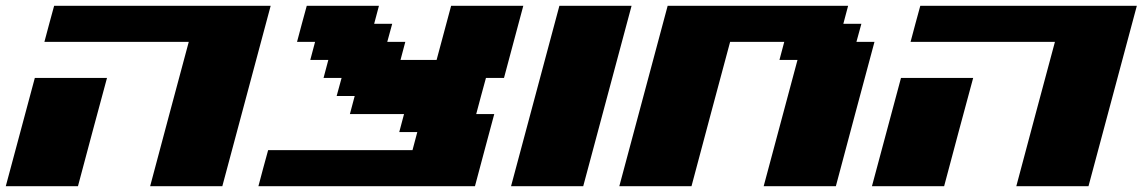

<svg xmlns="http://www.w3.org/2000/svg" viewBox="-20 -645 3957 665"><path d="M500 0H750Q777.8 -104 833.7 -312.3Q889.6 -520.5 917.5 -625H167.5Q161.6 -604 150.4 -562.3Q139.2 -520.5 133.8 -500H633.8Q611.3 -417 566.7 -250Q522 -83 500 0ZM0 0H250Q266.6 -62.5 300 -187.5Q333.5 -312.5 350.6 -375H100.6Q84 -312.5 50.3 -187.5Q16.6 -62.5 0 0Z M875 0H1625Q1636.2 -42 1658.4 -125.2Q1680.7 -208.5 1691.9 -250H1629.4Q1634.8 -270.5 1646 -312.3Q1657.2 -354 1663.1 -375H1725.6Q1736.8 -416.5 1759 -500Q1781.2 -583.5 1792.5 -625H1542.5L1492.2 -437.5H1367.2L1383.8 -500H1321.3L1338.4 -562.5H1275.9L1292.5 -625H1042.5Q1036.6 -604 1025.4 -562.3Q1014.2 -520.5 1008.8 -500H1071.3L1054.7 -437.5H1117.2L1100.6 -375H1163.1L1146 -312.5H1208.5L1191.9 -250H1379.4L1362.8 -187.5H1425.3L1408.7 -125H908.7Q902.8 -104 891.6 -62.5Q880.4 -21 875 0Z M1750 0H2000Q2027.8 -104 2083.7 -312.3Q2139.6 -520.5 2167.5 -625H1917.5Q1889.6 -520.5 1833.7 -312.3Q1777.8 -104 1750 0Z M2625 0H2875Q2897 -83 2941.7 -250Q2986.3 -417 3008.8 -500H2946.3L2963.4 -562.5H2900.9L2917.5 -625H2292.5Q2264.6 -520.5 2208.7 -312.3Q2152.8 -104 2125 0H2375Q2397 -83 2441.7 -250Q2486.3 -417 2508.8 -500H2696.3L2679.7 -437.5H2742.2Z M3500 0H3750Q3777.8 -104 3833.7 -312.3Q3889.6 -520.5 3917.5 -625H3167.5Q3161.6 -604 3150.4 -562.3Q3139.2 -520.5 3133.8 -500H3633.8Q3611.3 -417 3566.7 -250Q3522 -83 3500 0ZM3000 0H3250Q3266.6 -62.5 3300 -187.5Q3333.5 -312.5 3350.6 -375H3100.6Q3084 -312.5 3050.3 -187.5Q3016.6 -62.5 3000 0Z"/></svg>

Font: Faithful 32x
Style: BoldOblique
Weight: 400
Foundry: Faithful Resource Pack
Version: Version 1.0; January 27, 2023